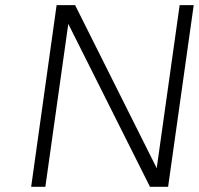

<svg xmlns="http://www.w3.org/2000/svg" viewBox="-20 -720 768 740"><path d="M672.4 -700.2H726.6L627.9 0H558.1L243.2 -627.9L154.8 0H100.1L198.2 -700.2H269.5L584 -71.8Z"/></svg>

Font: Fivo Sans Light
Style: Regular
Weight: 300
Designer: Alexander Slobzheninov
Foundry: Alexander Slobzheninov
Version: 1.0